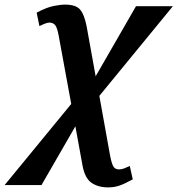

<svg xmlns="http://www.w3.org/2000/svg" viewBox="-95 -563 770 833"><path d="M-75 240 214 -112 160 -406Q153 -445 143.5 -455Q134 -465 120 -465Q111 -465 98.5 -460Q86 -455 76 -450L64 -508Q107 -531 137.5 -537Q168 -543 187 -543Q234 -543 252.5 -521.5Q271 -500 281 -448L320 -232L495 -536H655L336 -147L383 114Q391 154 399.5 163Q408 172 421 172Q433 172 445.5 167Q458 162 468 157L481 215Q445 235 422.5 242.5Q400 250 374 250Q331 250 302 230Q273 210 263 155L232 -15L85 240Z"/></svg>

Font: Noto Serif SemiCondensed
Style: Bold Italic
Weight: 700
Width: 4
Italic angle: -12°
Designer: Monotype Design Team
Foundry: Monotype Imaging Inc.
Version: Version 2.014